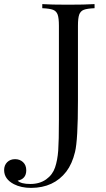

<svg xmlns="http://www.w3.org/2000/svg" viewBox="-170 -728 516 936"><path d="M117.2 -145V-602.1Q117.2 -639.6 111.1 -656.7Q105 -673.8 88.6 -680.2Q72.3 -686.5 36.1 -688V-708Q77.6 -705.1 160.9 -705.1Q244.1 -705.1 291 -708V-688Q254.9 -686.5 238.5 -680.2Q222.2 -673.8 216.1 -656.7Q210 -639.6 210 -602.1V-235.8Q210 -45.9 195.8 12.7Q181.6 71.3 153.3 108.4Q92.3 187.5 -18.1 188Q-66.9 188 -102.1 169.9Q-149.9 145 -149.9 101.1Q-149.9 77.6 -135 62.7Q-120.1 47.9 -96.7 47.9Q-73.2 47.9 -57.6 62.5Q-42 77.1 -42 102.1Q-42 144.5 -84 152.8Q-67.9 168.9 -22.2 168.9Q23.4 168.9 54.9 146.5Q86.4 124 98.4 88.4Q110.4 52.7 113.8 6.1Q117.2 -40.5 117.2 -145Z"/></svg>

Font: PlayfairDisplay-Regular
Style: Regular
Weight: 400
Designer: Claus Eggers Sørensen
Foundry: Claus Eggers Sørensen
Version: Version 1.002;PS 001.002;hotconv 1.0.70;makeotf.lib2.5.58329